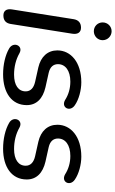

<svg xmlns="http://www.w3.org/2000/svg" viewBox="230 -963 742 1242"><g transform="rotate(90 601.0 -342.0)"><path d="M80 7C112 7 130 -9 135 -40L198 -438C204 -474 189 -495 159 -495C127 -495 109 -478 104 -447L41 -49C35 -13 50 7 80 7ZM182 -578C214 -578 240 -603 240 -635C240 -667 214 -693 182 -693C150 -693 125 -667 125 -635C125 -603 150 -578 182 -578Z M461 9C580 9 660 -47 660 -144C660 -207 618 -248 545 -265L451 -286C412 -295 395 -317 395 -346C395 -394 437 -426 508 -426C552 -426 593 -414 627 -392C676 -364 707 -424 661 -455C624 -481 564 -497 512 -497C383 -497 306 -429 306 -342C306 -279 347 -235 416 -219L510 -198C549 -189 571 -169 571 -137C571 -90 531 -62 463 -62C414 -62 366 -73 324 -97C275 -124 246 -57 294 -30C337 -5 398 9 461 9Z M942 9C1061 9 1141 -47 1141 -144C1141 -207 1099 -248 1026 -265L932 -286C893 -295 876 -317 876 -346C876 -394 918 -426 989 -426C1033 -426 1074 -414 1108 -392C1157 -364 1188 -424 1142 -455C1105 -481 1045 -497 993 -497C864 -497 787 -429 787 -342C787 -279 828 -235 897 -219L991 -198C1030 -189 1052 -169 1052 -137C1052 -90 1012 -62 944 -62C895 -62 847 -73 805 -97C756 -124 727 -57 775 -30C818 -5 879 9 942 9Z"/></g></svg>

Font: SN Pro Medium
Style: Italic
Weight: 400
Italic angle: -9°
Designer: Tobias Whetton
Foundry: Supernotes
Version: Version 1.001;Glyphs 3.2 (3249)